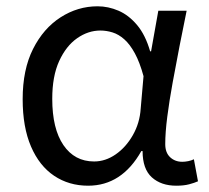

<svg xmlns="http://www.w3.org/2000/svg" viewBox="-20 -577 665 610"><path d="M260 13Q199 13 152 -18.5Q105 -50 78.5 -111.5Q52 -173 52 -262Q52 -356 85 -421.5Q118 -487 172.5 -522Q227 -557 290 -557Q324 -557 356.5 -543Q389 -529 415.5 -497.5Q442 -466 457 -414H460L483 -543H573Q562 -490 550.5 -431Q539 -372 528.5 -314.5Q518 -257 511.5 -206.5Q505 -156 505 -119Q505 -92 520.5 -77.5Q536 -63 559 -63Q568 -63 578 -65Q588 -67 596 -71L609 -1Q598 4 581 8.5Q564 13 540 13Q492 13 462.5 -13.5Q433 -40 433 -97H429Q367 13 260 13ZM279 -64Q315 -64 347.5 -86.5Q380 -109 402 -147.5Q424 -186 427 -232L436 -335Q424 -379 408.5 -407.5Q393 -436 375 -452Q357 -468 337.5 -474Q318 -480 299 -480Q260 -480 225 -455.5Q190 -431 168 -383Q146 -335 146 -263Q146 -168 181.5 -116Q217 -64 279 -64Z"/></svg>

Font: hexlkorean05
Style: Book
Weight: 400
Designer: Jelle Bosma - Monotype Design Team
Foundry: Monotype Imaging Inc.
Version: Version 2.003